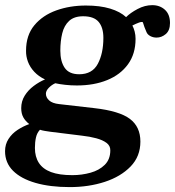

<svg xmlns="http://www.w3.org/2000/svg" viewBox="-22 -517 693 760"><path d="M253.9 223.6Q176.3 223.6 118.7 207Q61 190.4 29.5 158.9Q-2 127.4 -2 81.5Q-2 54.2 11.7 33Q25.4 11.7 47.4 -2.7Q69.3 -17.1 93.8 -25.9Q78.6 -37.6 70.3 -52.5Q62 -67.4 62 -88.9Q62 -116.2 75.7 -138.2Q89.4 -160.2 111.1 -176.5Q132.8 -192.9 156.2 -202.6Q130.9 -214.4 113.8 -232.7Q96.7 -251 88.6 -272.7Q80.6 -294.4 81.1 -316.4Q81.1 -377.4 114 -417Q147 -456.5 200.7 -475.8Q254.4 -495.1 317.9 -495.1Q374 -495.1 414.1 -482.9Q454.1 -470.7 477.1 -449.2Q494.1 -466.3 522.7 -481.4Q551.3 -496.6 580.6 -496.6Q610.8 -496.6 630.9 -478.3Q650.9 -460 650.9 -425.8Q650.9 -396.5 634.3 -382.3Q617.7 -368.2 597.7 -368.2Q584 -368.2 572.8 -374.3Q561.5 -380.4 557.6 -390.6Q553.2 -400.4 549.8 -409.7Q546.4 -418.9 543.5 -428.7Q540 -432.1 527.1 -427.2Q514.2 -422.4 502 -416Q507.3 -406.2 511 -392.3Q514.6 -378.4 514.6 -363.3Q514.6 -303.7 484.6 -262.5Q454.6 -221.2 402.3 -200Q350.1 -178.7 282.2 -178.7Q258.3 -178.7 236.3 -181.2Q214.4 -183.6 196.8 -187.5Q182.6 -181.2 171.1 -169.4Q159.7 -157.7 159.7 -146Q159.7 -131.3 172.4 -119.6Q185.1 -107.9 211.9 -105L352.1 -88.9Q450.7 -77.6 492.2 -46.4Q533.7 -15.1 533.7 43.5Q533.7 102.1 494.9 142.1Q456.1 182.1 392.6 202.9Q329.1 223.6 253.9 223.6ZM291.5 -223.1Q343.3 -223.1 365.2 -264.4Q387.2 -305.7 387.2 -367.2Q387.2 -408.2 368.4 -430.4Q349.6 -452.6 307.1 -452.6Q271.5 -452.6 251.7 -434.3Q231.9 -416 224.4 -385.3Q216.8 -354.5 216.8 -316.4Q216.8 -273.9 234.1 -248.5Q251.5 -223.1 291.5 -223.1ZM264.2 176.3Q301.8 176.3 336.2 166.7Q370.6 157.2 392.6 135.5Q414.6 113.8 414.6 78.1Q415 60.1 399.7 48.6Q384.3 37.1 358.9 30.3Q333.5 23.4 302.2 20L176.3 4.4Q166 2.9 155.5 1.2Q145 -0.5 136.2 -3.4Q124.5 8.8 120.4 27.1Q116.2 45.4 116.2 68.8Q116.2 103.5 131.8 127.7Q147.5 151.9 179.9 164.1Q212.4 176.3 264.2 176.3Z"/></svg>

Font: Gelasio SemiBold
Style: Italic
Weight: 600
Italic angle: -8.5°
Designer: Eben Sorkin
Foundry: Eben Sorkin
Version: Version 1.008